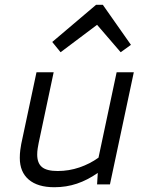

<svg xmlns="http://www.w3.org/2000/svg" viewBox="-20 -773 620 805"><path d="M208 12Q138 12 100.5 -20Q63 -52 63 -111Q63 -128 65 -143.5Q67 -159 69 -169L133 -470H205L142 -173Q140 -163 138 -150.5Q136 -138 136 -125Q136 -89 156 -72.5Q176 -56 222 -56Q269 -56 313 -71Q357 -86 393 -112L469 -470H541L441 0H387L390 -48Q347 -18 302.5 -3Q258 12 208 12ZM234 -554 199 -597 383 -753H411L529 -585L486 -554L387 -669Z"/></svg>

Font: Sometype Mono
Style: Italic
Weight: 400
Italic angle: -12°
Monospace: yes
Designer: Ryoichi Tsunekawa
Foundry: Dharma Type
Version: Version 1.000; ttfautohint (v1.8.3)